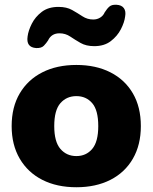

<svg xmlns="http://www.w3.org/2000/svg" viewBox="-20 -776 642 807"><path d="M301 11Q219 11 158 -20Q97 -51 63 -109Q29 -167 29 -246Q29 -326 63 -383.5Q97 -441 158 -472Q219 -503 301 -503Q383 -503 444 -472Q505 -441 538.5 -383.5Q572 -326 572 -246Q572 -167 538.5 -109Q505 -51 444 -20Q383 11 301 11ZM301 -120Q342 -120 367.5 -150Q393 -180 393 -246Q393 -313 367.5 -342.5Q342 -372 301 -372Q260 -372 234 -342.5Q208 -313 208 -246Q208 -180 234 -150Q260 -120 301 -120ZM132 -574Q89 -577 96 -623Q99 -647 113.5 -676Q128 -705 155.5 -726Q183 -747 226 -747Q260 -747 283 -734Q306 -721 326.5 -707.5Q347 -694 372 -694Q388 -694 401 -702Q414 -710 420 -724Q430 -740 440 -748.5Q450 -757 469 -756Q491 -755 500.5 -742Q510 -729 506 -707Q503 -682 488 -653Q473 -624 445.5 -603Q418 -582 376 -582Q342 -582 318.5 -595.5Q295 -609 275 -622.5Q255 -636 230 -636Q196 -636 182 -606Q175 -595 164.5 -584Q154 -573 132 -574Z"/></svg>

Font: Chiron GoRound TC H
Style: Regular
Weight: 900
Designer: Ryoko NISHIZUKA 西塚涼子 (kana, bopomofo & ideographs); Paul D. Hunt (Latin, Greek & Cyrillic); Sandoll Communications 산돌커뮤니
Foundry: Adobe
Version: Version 1.000;hotconv 1.1.1;makeotfexe 2.6.0